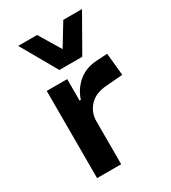

<svg xmlns="http://www.w3.org/2000/svg" viewBox="-188 -864 852 959"><g transform="rotate(-30 238.5 -384.5)"><path d="M84 0V-503H202V-379H209Q227 -434 269.5 -469.5Q312 -505 374 -509L438 -513L451 -384L352 -376Q290 -371 256.5 -334.5Q223 -298 223 -247V0ZM191 -562 73 -769H182L257 -644L333 -769H441L323 -562Z"/></g></svg>

Font: Nunito Sans 6pt
Style: Bold
Weight: 700
Version: Version 3.101;gftools[0.9.27]